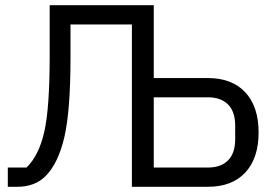

<svg xmlns="http://www.w3.org/2000/svg" viewBox="-20 -718 1054 738"><path d="M10 0V-74H82Q130 -121 150.5 -212.5Q171 -304 171 -505V-698H571V-418H779Q872 -418 923 -363Q974 -308 974 -209Q974 -110 923 -55Q872 0 779 0H487V-624H251V-499Q251 -293 227.5 -191.5Q204 -90 155 -41Q114 0 46 0ZM571 -74H779Q829 -74 856.5 -101.5Q884 -129 884 -183V-235Q884 -289 856.5 -316.5Q829 -344 779 -344H571Z"/></svg>

Font: Aneliza
Style: Regular
Weight: 400
Designer: Mike Abbink, Paul van der Laan, Pieter van Rosmalen
Foundry: Bold Monday
Version: Version 3.0